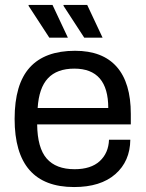

<svg xmlns="http://www.w3.org/2000/svg" viewBox="-20 -743 588 775"><path d="M320 -591 236 -720 237 -723H332L394 -591ZM179 -591 95 -720 96 -723H192L254 -591ZM279 12Q39 12 39 -263Q39 -403 100 -470.5Q161 -538 283 -538Q394 -538 451 -473.5Q508 -409 508 -283V-241H130Q131 -146 168.5 -103Q206 -60 281 -60Q347 -60 382.5 -92.5Q418 -125 420 -179H506Q505 -92 445.5 -40Q386 12 279 12ZM132 -307H417Q417 -466 280 -466Q210 -466 173.5 -427Q137 -388 132 -307Z"/></svg>

Font: Archivo
Style: Regular
Weight: 400
Designer: Hector Gatti
Foundry: Omnibus-Type
Version: Version 2.001